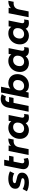

<svg xmlns="http://www.w3.org/2000/svg" viewBox="2149 -2954 798 5166"><g transform="rotate(-90 2548.0 -371.0)"><path d="M-15 -48 45 -161Q80 -138 130.5 -124Q181 -110 232 -110Q285 -110 311 -123.5Q337 -137 337 -162Q337 -182 314 -191Q291 -200 240 -210Q182 -221 144.5 -234Q107 -247 79.5 -276.5Q52 -306 52 -357Q52 -446 126.5 -496Q201 -546 322 -546Q378 -546 431 -534Q484 -522 521 -501L465 -387Q399 -428 306 -428Q255 -428 228.5 -413Q202 -398 202 -375Q202 -354 225 -344.5Q248 -335 302 -324Q359 -313 395.5 -300.5Q432 -288 459 -259Q486 -230 486 -180Q486 -90 410.5 -41Q335 8 215 8Q145 8 82.5 -7.5Q20 -23 -15 -48Z M740 -190Q738 -182 738 -168Q738 -116 794 -116Q826 -116 858 -135L881 -24Q829 8 746 8Q670 8 624.5 -32Q579 -72 579 -142Q579 -162 584 -189L677 -657H833L807 -526H940L916 -406H783Z M1405 -546 1377 -402Q1349 -404 1341 -404Q1270 -404 1227.5 -369Q1185 -334 1170 -260L1118 0H962L1069 -538H1217L1204 -474Q1239 -512 1288.5 -529Q1338 -546 1405 -546Z M2065 -124 2049 -5Q2009 8 1964 8Q1906 8 1868.5 -15Q1831 -38 1817 -79Q1746 8 1627 8Q1564 8 1511 -21Q1458 -50 1426.5 -104.5Q1395 -159 1395 -233Q1395 -322 1434.5 -393.5Q1474 -465 1542 -505.5Q1610 -546 1692 -546Q1816 -546 1867 -465L1881 -538H2037L1967 -189Q1965 -181 1965 -167Q1965 -141 1979.5 -128.5Q1994 -116 2020 -116Q2047 -116 2065 -124ZM1833 -298Q1833 -353 1800.5 -385Q1768 -417 1710 -417Q1664 -417 1628 -394.5Q1592 -372 1572 -332Q1552 -292 1552 -240Q1552 -185 1584.5 -153Q1617 -121 1675 -121Q1721 -121 1757 -143.5Q1793 -166 1813 -206Q1833 -246 1833 -298Z M2387 -546 2383 -526H2520L2496 -406H2363L2281 0H2125L2237 -557Q2255 -647 2314.5 -698.5Q2374 -750 2471 -750Q2507 -750 2539 -742Q2571 -734 2594 -720L2533 -608Q2508 -627 2471 -627Q2436 -627 2416 -607.5Q2396 -588 2387 -546Z M3136 -305Q3136 -216 3096.5 -144.5Q3057 -73 2989 -32.5Q2921 8 2838 8Q2775 8 2729 -14Q2683 -36 2658 -80L2642 0H2494L2642 -742H2798L2748 -492Q2813 -546 2903 -546Q2966 -546 3019.5 -517Q3073 -488 3104.5 -433.5Q3136 -379 3136 -305ZM2978 -298Q2978 -353 2945.5 -385Q2913 -417 2855 -417Q2810 -417 2774 -394.5Q2738 -372 2718 -332Q2698 -292 2698 -240Q2698 -185 2730 -153Q2762 -121 2820 -121Q2866 -121 2902 -143.5Q2938 -166 2958 -206Q2978 -246 2978 -298Z M3865 -124 3849 -5Q3809 8 3764 8Q3706 8 3668.5 -15Q3631 -38 3617 -79Q3546 8 3427 8Q3364 8 3311 -21Q3258 -50 3226.5 -104.5Q3195 -159 3195 -233Q3195 -322 3234.5 -393.5Q3274 -465 3342 -505.5Q3410 -546 3492 -546Q3616 -546 3667 -465L3681 -538H3837L3767 -189Q3765 -181 3765 -167Q3765 -141 3779.5 -128.5Q3794 -116 3820 -116Q3847 -116 3865 -124ZM3633 -298Q3633 -353 3600.5 -385Q3568 -417 3510 -417Q3464 -417 3428 -394.5Q3392 -372 3372 -332Q3352 -292 3352 -240Q3352 -185 3384.5 -153Q3417 -121 3475 -121Q3521 -121 3557 -143.5Q3593 -166 3613 -206Q3633 -246 3633 -298Z M4607 -124 4591 -5Q4551 8 4506 8Q4448 8 4410.5 -15Q4373 -38 4359 -79Q4288 8 4169 8Q4106 8 4053 -21Q4000 -50 3968.5 -104.5Q3937 -159 3937 -233Q3937 -322 3976.5 -393.5Q4016 -465 4084 -505.5Q4152 -546 4234 -546Q4358 -546 4409 -465L4423 -538H4579L4509 -189Q4507 -181 4507 -167Q4507 -141 4521.5 -128.5Q4536 -116 4562 -116Q4589 -116 4607 -124ZM4375 -298Q4375 -353 4342.5 -385Q4310 -417 4252 -417Q4206 -417 4170 -394.5Q4134 -372 4114 -332Q4094 -292 4094 -240Q4094 -185 4126.5 -153Q4159 -121 4217 -121Q4263 -121 4299 -143.5Q4335 -166 4355 -206Q4375 -246 4375 -298Z M5111 -546 5083 -402Q5055 -404 5047 -404Q4976 -404 4933.5 -369Q4891 -334 4876 -260L4824 0H4668L4775 -538H4923L4910 -474Q4945 -512 4994.5 -529Q5044 -546 5111 -546Z"/></g></svg>

Font: Montserrat Alternates
Style: Bold Italic
Weight: 700
Italic angle: -11.3°
Designer: Julieta Ulanovsky
Foundry: Julieta Ulanovsky
Version: Version 7.200